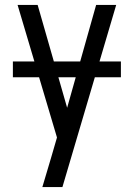

<svg xmlns="http://www.w3.org/2000/svg" viewBox="-20 -540 540 775"><path d="M151 215Q160 185 169 154.5Q178 124 187 94L210 15L51 -520H132L251 -105L368 -520H449L232 215ZM32 -228V-292H468V-228Z"/></svg>

Font: Iosevka www.saffi
Style: Regular
Weight: 400
Monospace: yes
Designer: Belleve Invis
Foundry: Belleve Invis
Version: Version 22.0.2; ttfautohint (v1.8.3)